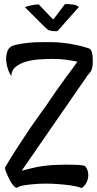

<svg xmlns="http://www.w3.org/2000/svg" viewBox="-20 -869 489 970"><path d="M4.9 -21.5Q33.2 -71.3 68.8 -125.5Q104.5 -179.7 135.7 -226.6Q172.9 -280.3 210.9 -332Q274.4 -426.8 314.5 -480Q354.5 -533.2 371.1 -557.6Q346.7 -562.5 311.5 -567.4Q276.4 -572.3 241.2 -571.3Q212.9 -571.3 177.7 -568.8Q142.6 -566.4 111.8 -557.6Q81.1 -548.8 59.6 -531.7Q38.1 -514.6 37.1 -484.4Q26.4 -501 21 -517.1Q15.6 -533.2 13.7 -545.9Q10.7 -560.5 10.7 -573.2Q12.7 -605.5 22.9 -621.1Q33.2 -636.7 56.6 -641.6Q82 -648.4 123 -652.8Q164.1 -657.2 236.3 -656.2Q269.5 -656.2 301.3 -652.3Q333 -648.4 358.9 -643.1Q384.8 -637.7 403.8 -632.3Q422.9 -627 430.7 -624Q439.5 -620.1 443.4 -607.4Q447.3 -594.7 448.2 -579.6Q449.2 -564.5 448.7 -551.8Q448.2 -539.1 447.3 -535.2Q444.3 -512.7 432.6 -500Q420.9 -487.3 413.1 -474.6L89.8 -6.8Q111.3 -12.7 151.9 -22Q192.4 -31.2 246.1 -35.2Q275.4 -36.1 303.7 -37.1Q328.1 -37.1 356 -36.6Q383.8 -36.1 406.2 -32.2Q416 -25.4 421.4 -10.7Q426.8 3.9 425.8 21Q424.8 38.1 416.5 54.2Q408.2 70.3 392.6 81.1Q370.1 72.3 338.9 67.9Q307.6 63.5 279.3 61.5Q246.1 58.6 211.9 58.6Q178.7 58.6 149.4 61.5Q124 63.5 100.6 67.4Q77.1 71.3 69.3 78.1Q62.5 81.1 55.7 75.7Q48.8 70.3 43 62.5Q36.1 53.7 29.3 41Q22.5 28.3 17.6 16.6Q12.7 5.9 9.3 -3.9Q5.9 -13.7 4.9 -21.5ZM220.7 -719.7Q206.1 -732.4 188.5 -750Q157.2 -780.3 106.4 -832Q104.5 -832 114.3 -835.9Q118.2 -837.9 125 -838.9Q131.8 -840.8 140.6 -842.8Q148.4 -844.7 156.7 -845.2Q165 -845.7 175.8 -846.7Q192.4 -829.1 205.6 -815.4Q218.8 -801.8 228.5 -791Q239.3 -779.3 249 -770.5Q256.8 -781.2 266.6 -793Q274.4 -803.7 285.2 -817.9Q295.9 -832 308.6 -848.6Q317.4 -848.6 325.7 -848.1Q334 -847.7 339.8 -846.7Q346.7 -845.7 352.5 -845.7Q358.4 -844.7 363.3 -842.8Q374 -838.9 377.9 -833Q345.7 -796.9 325.7 -774.4Q305.7 -752 293.9 -738.3Q280.3 -722.7 273.4 -714.8Q271.5 -711.9 264.2 -711.4Q256.8 -710.9 248 -711.9Q239.3 -712.9 231.4 -714.8Q223.6 -716.8 220.7 -719.7Z"/></svg>

Font: Rancho
Style: Regular
Weight: 400
Designer: Font Diner, Inc
Foundry: Font Diner, Inc
Version: Version 1.001